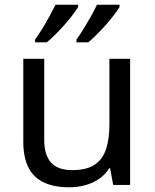

<svg xmlns="http://www.w3.org/2000/svg" viewBox="-20 -786 658 816"><path d="M533 -536V0H461L448 -71H444Q427 -43 400 -25Q373 -7 341 1.5Q309 10 274 10Q210 10 166.5 -10.5Q123 -31 101 -74Q79 -117 79 -185V-536H168V-191Q168 -127 197 -95Q226 -63 287 -63Q347 -63 381.5 -85.5Q416 -108 430.5 -151.5Q445 -195 445 -257V-536ZM488 -756Q480 -743 465 -723Q450 -703 430.5 -681Q411 -659 391.5 -639.5Q372 -620 355 -606H305V-618Q319 -637 335 -663Q351 -689 366.5 -716.5Q382 -744 392 -766H488ZM312 -756Q304 -743 289 -723Q274 -703 254.5 -681Q235 -659 215.5 -639.5Q196 -620 179 -606H129V-618Q143 -637 159 -663Q175 -689 190 -716.5Q205 -744 216 -766H312Z"/></svg>

Font: Noto Sans Malayalam
Style: Regular
Weight: 400
Designer: Jelle Bosma - Monotype Design Team
Foundry: Monotype Imaging Inc.
Version: Version 2.103